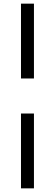

<svg xmlns="http://www.w3.org/2000/svg" viewBox="-20 -867 303 1052"><path d="M166 -437V-847H95V-437ZM166 165V-245H95V165Z"/></svg>

Font: 18Franklin
Style: Regular
Weight: 400
Designer: Pablo Impallari, Rodrigo Fuenzalida (Modified by Dan O. Williams)
Version: Version 0.025;PS 000.025;hotconv 1.0.88;makeotf.lib2.5.64775